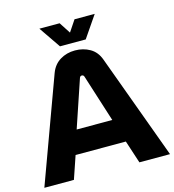

<svg xmlns="http://www.w3.org/2000/svg" viewBox="-126 -991 996 1096"><g transform="rotate(-15 371.5 -442.5)"><path d="M0 0 226.7 -618.7Q244.3 -665.3 283.2 -688.8Q322 -712.3 371 -712.3Q420 -712.3 459.2 -689.7Q498.3 -667 515.3 -619.7L742.7 0H561.7L517.7 -134.7H220.7L174.7 0ZM264.3 -273.7H474.7L385.7 -553.3Q384 -559 380.3 -561.5Q376.7 -564 371.7 -564Q367 -564 363.7 -561.2Q360.3 -558.3 358.7 -553.3ZM295.3 -757 207.7 -884.7H327.3L370.7 -818L415.3 -884.7H534.7L447.3 -757Z"/></g></svg>

Font: MuseoModerno Thin
Style: Regular
Weight: 100
Designer: Pablo Cosgaya, Héctor Gatti, Marcela Romero, and the Authors of The MuseoModerno Project.
Foundry: Omnibus-Type Team
Version: Version 1.003